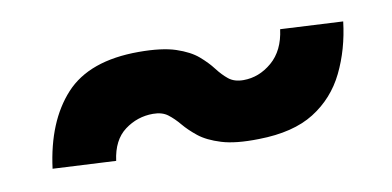

<svg xmlns="http://www.w3.org/2000/svg" viewBox="-35 -451 716 351"><g transform="rotate(-10 323.0 -275.5)"><path d="M423 -178Q380 -177 354 -185Q328 -193 313 -205Q298 -217 288 -229Q278 -241 267.5 -249Q257 -257 240 -257Q211 -257 187.5 -239.5Q164 -222 159 -184L42 -190Q53 -276 97.5 -324.5Q142 -373 234 -373Q277 -373 302.5 -364.5Q328 -356 342.5 -343.5Q357 -331 366.5 -318.5Q376 -306 386.5 -297.5Q397 -289 414 -289Q443 -289 467 -309.5Q491 -330 496 -369L612 -363Q606 -312 585.5 -270Q565 -228 526 -203.5Q487 -179 423 -178Z"/></g></svg>

Font: Kulim Park
Style: Bold Italic
Weight: 700
Italic angle: -8°
Designer: Noponies / Dale Sattler
Foundry: Noponies
Version: Version 1.000; ttfautohint (v1.8.3)